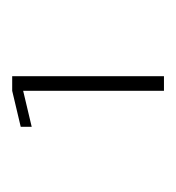

<svg xmlns="http://www.w3.org/2000/svg" viewBox="-7 -782 289 315"><g transform="rotate(-90 137.5 -624.5)"><path d="M170 -749V-500H146V-731L87 -717V-735L146 -749Z"/></g></svg>

Font: Antic Slab
Style: Regular
Weight: 400
Designer: Santiago Orozco
Foundry: Santiago Orozco
Version: Version 001.001